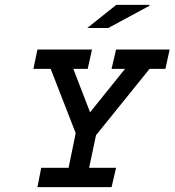

<svg xmlns="http://www.w3.org/2000/svg" viewBox="-20 -774 722 794"><path d="M134.8 -569.3H360.4L342.8 -489.3H283.2L352.5 -309.6L497.1 -489.3H441.4L460 -569.3H681.6L664.1 -489.3H598.6L377 -214.8L348.6 -80.1H460L441.4 0H134.8L150.4 -80.1H263.7L293 -223.6L189.5 -489.3H118.2ZM597.7 -750 427.7 -658.2H340.8L460.9 -753.9H597.7Z"/></svg>

Font: Thabit-Bold-Oblique
Style: Bold Oblique
Weight: 700
Designer: Regenerated by Nadim Shaikli
Foundry: MAK Alagha
Version: 0.01